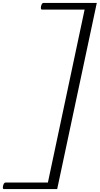

<svg xmlns="http://www.w3.org/2000/svg" viewBox="-149 -906 687 1323"><path d="M-122 397Q-128 397 -129 390Q-130 383 -128 375Q-126 366 -122 359Q-118 352 -112 352H181L434 -840H140Q134 -840 133 -847Q132 -854 134 -864Q136 -872 140 -879Q144 -886 150 -886H518L245 397Z"/></svg>

Font: Sedan
Style: Italic
Weight: 400
Italic angle: -13.8°
Designer: Sebastian Salazar
Foundry: Sebastian Salazar
Version: Version 1.100; ttfautohint (v1.8.4.7-5d5b)